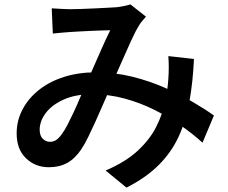

<svg xmlns="http://www.w3.org/2000/svg" viewBox="-20 -788 1040 876"><path d="M216 -750Q236 -749 259 -747.5Q282 -746 297 -746Q319 -746 348 -747Q377 -748 408.5 -749.5Q440 -751 467.5 -752.5Q495 -754 512 -755Q529 -757 546 -760.5Q563 -764 575 -768L646 -712Q637 -702 629 -692.5Q621 -683 615 -673Q598 -646 576 -597.5Q554 -549 529.5 -493Q505 -437 482 -385Q467 -351 450.5 -312.5Q434 -274 416.5 -235.5Q399 -197 383 -164Q367 -131 351 -107Q322 -64 286.5 -44.5Q251 -25 203 -25Q141 -25 98.5 -66Q56 -107 56 -179Q56 -238 83 -289Q110 -340 158 -378Q206 -416 272 -437Q338 -458 417 -458Q503 -458 583.5 -438Q664 -418 733.5 -387Q803 -356 860 -322.5Q917 -289 956 -261L904 -137Q859 -178 803.5 -216.5Q748 -255 684 -287Q620 -319 548 -338.5Q476 -358 399 -358Q324 -358 270 -333.5Q216 -309 188.5 -272Q161 -235 161 -196Q161 -169 175 -155Q189 -141 208 -141Q224 -141 236 -149Q248 -157 262 -176Q276 -195 289.5 -221.5Q303 -248 317.5 -279Q332 -310 345.5 -342.5Q359 -375 373 -405Q391 -446 410.5 -490.5Q430 -535 448.5 -576.5Q467 -618 483 -650Q468 -650 444 -649Q420 -648 393.5 -647Q367 -646 342.5 -644.5Q318 -643 301 -642Q285 -641 262.5 -639Q240 -637 221 -635ZM865 -519Q860 -412 844 -324Q828 -236 795 -164.5Q762 -93 704 -35Q646 23 557 68L462 -10Q553 -49 608.5 -100.5Q664 -152 693 -210Q722 -268 733.5 -324Q745 -380 748 -427Q750 -455 750 -482Q750 -509 748 -532Z"/></svg>

Font: Noto Sans KR SemiBold
Style: Regular
Weight: 600
Designer: Ryoko NISHIZUKA  (kana, bopomofo & ideographs); Paul D. Hunt (Latin, Greek & Cyrillic); Sandoll Communications , Soo-you
Foundry: Adobe
Version: Version 2.004-H2;hotconv 1.0.118;makeotfexe 2.5.65603